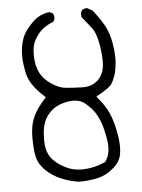

<svg xmlns="http://www.w3.org/2000/svg" viewBox="-53 -785 605 816"><g transform="rotate(-5 250.0 -377.0)"><path d="M288.1 -63Q278.3 -62 271.5 -62Q251.5 -62 237.1 -64.9Q222.7 -67.9 210.9 -72.8Q175.3 -86.9 148.4 -113.8Q119.6 -142.6 118.7 -195.3Q118.7 -199.7 118.7 -203.6Q118.7 -249 129.4 -276.4Q141.6 -307.1 167.7 -327.9Q193.8 -348.6 235.8 -355Q246.1 -356.4 255.9 -356.4Q286.1 -356.4 305.2 -340.8Q327.1 -322.8 341.8 -303.2Q356.4 -283.7 367.7 -252.9Q378.9 -222.2 386.2 -173.3Q388.2 -160.2 388.2 -148.7Q388.2 -137.2 386.2 -126.5Q382.8 -105 371.1 -88.4L369.1 -85Q347.2 -75.2 327.6 -70.1Q308.1 -64.9 288.1 -63ZM56.6 -566.9Q56.6 -534.2 65.9 -490.7Q76.7 -440.4 131.8 -390.6L141.6 -381.8Q126 -363.8 119.6 -355.7Q113.3 -347.7 107.9 -340.1Q102.5 -332.5 97.7 -324.7Q88.9 -310.1 83 -294.9Q69.8 -263.2 69.8 -213.9Q69.8 -164.6 77.1 -131.3Q84.5 -100.6 111.3 -74.5Q138.2 -48.3 174.3 -32.7Q210.4 -17.1 251 -11.2Q293 -11.2 330.6 -19.5Q368.2 -27.8 399.4 -55.2Q430.2 -81.1 435.1 -114.7Q437.5 -129.4 437.5 -142.6Q437.5 -170.4 432.1 -199.2Q423.8 -248 408.7 -284.2Q394 -319.3 365.7 -353L356 -365.2L369.6 -373Q412.1 -397 421.4 -409.7Q430.7 -422.4 438.7 -444.1Q446.8 -465.8 449.7 -501Q450.7 -510.7 450.7 -517.1Q450.7 -523.4 450.4 -530.8Q450.2 -538.1 449 -552.2Q447.8 -566.4 444.6 -585Q441.4 -603.5 435.8 -621.8Q430.2 -640.1 422.9 -654.8Q408.2 -683.6 373 -730L350.6 -742.7Q349.6 -743.2 346.2 -743.2Q342.8 -743.2 337.6 -741.7Q332.5 -740.2 327.6 -737.3L321.3 -724.1L322.3 -708Q352.5 -670.4 364.7 -654.3Q378.4 -635.3 386.7 -597.2Q395 -559.1 396 -514.6Q396 -512.7 396 -510.7Q396 -462.4 368.7 -434.6Q343.3 -409.7 304.7 -409.7Q303.2 -409.7 301.3 -409.7Q263.7 -410.6 231 -413.6Q193.8 -417 154.8 -448.7Q114.3 -481.4 107.9 -539.1Q106.4 -553.7 106.4 -566.9Q106.4 -604 119.1 -627Q136.2 -658.2 157.2 -673.8Q175.3 -688 201.7 -698.2L207.5 -710.4Q208 -711.9 208 -714.1Q208 -716.3 207.5 -719.7Q206.5 -727.1 202.1 -733.9L189 -740.2Q147 -735.8 116.7 -706.5Q83.5 -673.8 71.8 -646.5Q60.1 -618.7 57.1 -582Q56.6 -574.7 56.6 -566.9Z"/></g></svg>

Font: NaikaiFont
Style: ExtraLight
Weight: 200
Version: Version 1.89